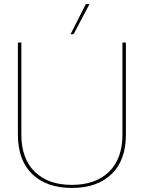

<svg xmlns="http://www.w3.org/2000/svg" viewBox="-20 -913 707 944"><path d="M402 -893H420L342 -745H327ZM599 -704V-251Q599 -125 528.5 -57Q458 11 333 11Q209 11 138.5 -57Q68 -125 68 -251V-704H85V-251Q85 -133 151 -68.5Q217 -4 333 -4Q450 -4 516 -68.5Q582 -133 582 -251V-704Z"/></svg>

Font: Prodigy Sans Thin
Style: Regular
Weight: 100
Designer: Wei Huang
Foundry: Wei Huang
Version: Version 1.003; ttfautohint (v1.8.3)